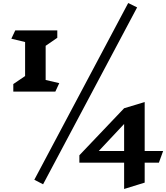

<svg xmlns="http://www.w3.org/2000/svg" viewBox="-20 -1021 1099 1270"><path d="M346 -415H68V-465L146 -518V-743L55 -765L81 -820H359V-771L282 -718V-492L372 -471ZM265 198 207 168 828 -1001 887 -972ZM937 55V187L801 229V55H505V6L801 -305L937 -346V-22H1059L1031 55ZM801 -201 633 -22H801Z"/></svg>

Font: Inknut Antiqua
Style: Bold
Weight: 700
Designer: Claus Eggers Sørensen
Foundry: Claus Eggers Sørensen
Version: Version 1.003; ttfautohint (v1.8.2) -l 8 -r 50 -G 200 -x 14 